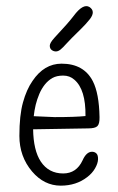

<svg xmlns="http://www.w3.org/2000/svg" viewBox="-20 -582 377 614"><path d="M253.4 -210.9Q254.4 -295.9 217.8 -327.1Q203.1 -340.3 182.1 -340.3Q161.1 -340.3 147.5 -332.5Q133.8 -324.7 123.3 -311.5Q112.8 -298.3 105.7 -281.5Q98.6 -264.6 94.2 -247.1Q89.8 -228.5 87.9 -210.4L154.8 -207.5Q220.2 -207.5 253.4 -210.9ZM85.9 -168.5Q86.9 -101.1 110.4 -65.4Q135.7 -27.3 182.1 -27.3Q224.6 -27.3 244.1 -69.3Q256.3 -96.7 274.4 -96.7Q282.7 -96.7 288.3 -91.3Q293.9 -85.9 293.5 -72.5Q293 -59.1 283.9 -43.5Q274.9 -27.8 258.8 -15.6Q223.6 11.7 174.3 11.7Q121.1 11.7 82.5 -33.7Q42 -81.5 42 -147.5Q42 -213.4 53.5 -254.6Q64.9 -295.9 84 -323.2Q121.1 -378.4 176.8 -378.4Q248 -378.4 276.9 -322.3Q296.9 -283.2 298.3 -207.5Q298.8 -186 291.5 -178.7Q284.2 -171.4 261.7 -171.4ZM153.8 -460.9Q198.7 -508.8 215.3 -530.8Q245.6 -571.8 266.1 -559.6Q286.6 -545.9 267.6 -521Q253.9 -503.9 238.8 -489.3Q203.6 -455.1 192.4 -442.4Q181.2 -429.7 173.6 -423.6Q166 -417.5 158.7 -417.5Q151.4 -417.5 145.3 -422.1Q139.2 -426.8 139.2 -435.8Q139.2 -444.8 153.8 -460.9Z"/></svg>

Font: Pompiere 
Style: Regular
Weight: 400
Designer: Karolina Lach
Foundry: Sorkin Type Co.
Version: Version 1.002